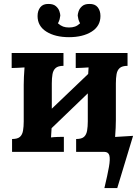

<svg xmlns="http://www.w3.org/2000/svg" viewBox="-20 -768 698 971"><path d="M508 183Q524 116 531 76Q538 36 533 18Q528 0 507 0L523 -73L653 -81L573 183ZM301 -435Q274 -435 261.5 -424Q249 -413 245.5 -393Q242 -373 242 -346V-161Q242 -147 241 -121.5Q240 -96 238 -73Q254 -75 273.5 -75.5Q293 -76 303 -76V0H41V-65Q69 -65 81 -76Q93 -87 96.5 -107.5Q100 -128 100 -154V-339Q100 -353 101 -379Q102 -405 104 -427Q88 -426 69 -425Q50 -424 39 -424V-500H301ZM449 -416 497 -366 210 -90 161 -141ZM625 -435Q598 -435 585.5 -424Q573 -413 569.5 -393Q566 -373 566 -346V-161Q566 -147 565 -121.5Q564 -96 562 -73Q578 -75 597.5 -75.5Q617 -76 627 -76V0H365V-65Q393 -65 405 -76Q417 -87 420.5 -107.5Q424 -128 424 -154V-339Q424 -353 425 -379Q426 -405 428 -427Q412 -426 393 -425Q374 -424 363 -424V-500H625ZM329 -580Q259 -580 214.5 -608Q170 -636 170 -687Q170 -714 184 -731.5Q198 -749 226 -748Q250 -748 263 -736.5Q276 -725 280.5 -711Q285 -697 285 -689Q284 -680 281.5 -670.5Q279 -661 273 -650Q287 -638 299.5 -633.5Q312 -629 329 -629Q346 -629 359 -633.5Q372 -638 385 -650Q379 -661 376.5 -670.5Q374 -680 373 -689Q373 -697 377.5 -711Q382 -725 395 -736.5Q408 -748 431 -748Q460 -749 474 -731.5Q488 -714 488 -687Q488 -636 443.5 -608Q399 -580 329 -580Z"/></svg>

Font: Lora
Style: Weight 700
Weight: 700
Designer: Olga Karpushina, Alexei Vanyashin (Cyrillic)
Foundry: Cyreal
Version: Version 3.001